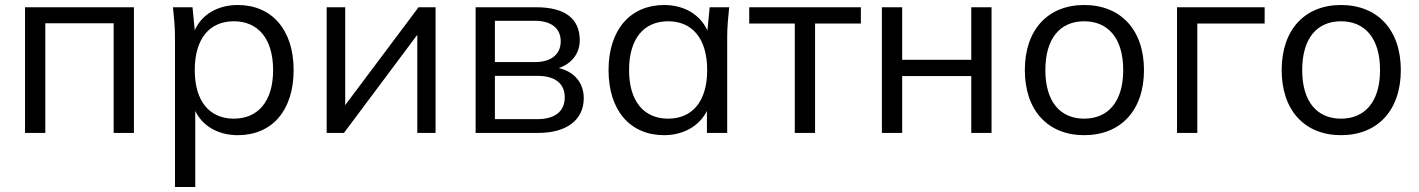

<svg xmlns="http://www.w3.org/2000/svg" viewBox="-20 -531 5668 767"><path d="M80 0H161V-438H434V0H515V-502H80Z M679 -386V216H760V-88C789 -27 852 9 930 9C1066 9 1153 -89 1153 -251C1153 -413 1065 -511 930 -511C851 -511 786 -474 758 -410L749 -502H671C675 -463 679 -423 679 -386ZM914 -57C819 -57 758 -124 758 -251C758 -379 819 -446 914 -446C1009 -446 1071 -379 1071 -251C1071 -124 1009 -57 914 -57Z M1285 0H1354L1647 -392V0H1720V-502H1652L1359 -111V-502H1285Z M1880 0H2130C2245 0 2312 -53 2312 -139C2312 -200 2274 -245 2212 -259C2263 -276 2296 -317 2296 -370C2296 -456 2238 -502 2122 -502H1880ZM2126 -55H1957V-228H2126C2197 -228 2236 -198 2236 -142C2236 -86 2197 -55 2126 -55ZM2117 -283H1957V-448H2117C2182 -448 2220 -418 2220 -366C2220 -314 2182 -283 2117 -283Z M2633 9C2709 9 2774 -27 2804 -88V0H2885V-386C2885 -423 2889 -463 2893 -502H2815L2806 -409C2777 -473 2713 -511 2633 -511C2499 -511 2411 -413 2411 -251C2411 -89 2498 9 2633 9ZM2649 -57C2554 -57 2493 -124 2493 -251C2493 -379 2554 -446 2649 -446C2744 -446 2805 -379 2805 -251C2805 -124 2744 -57 2649 -57Z M3155 0H3236V-437H3419V-502H2973V-437H3155Z M3503 0H3584V-227H3860V0H3941V-502H3860V-292H3584V-502H3503Z M4311 9C4457 9 4550 -90 4550 -251C4550 -412 4457 -511 4311 -511C4166 -511 4074 -412 4074 -251C4074 -90 4166 9 4311 9ZM4311 -57C4216 -57 4156 -124 4156 -251C4156 -379 4216 -446 4311 -446C4406 -446 4467 -379 4467 -251C4467 -124 4406 -57 4311 -57Z M4682 0H4763V-437H5032V-502H4682Z M5337 9C5483 9 5576 -90 5576 -251C5576 -412 5483 -511 5337 -511C5192 -511 5100 -412 5100 -251C5100 -90 5192 9 5337 9ZM5337 -57C5242 -57 5182 -124 5182 -251C5182 -379 5242 -446 5337 -446C5432 -446 5493 -379 5493 -251C5493 -124 5432 -57 5337 -57Z"/></svg>

Font: Poppy and Pepper
Style: Regular
Weight: 400
Designer: Thy Ha
Foundry: Thy Ha
Version: Version 0.001;Glyphs 3.2 (3227)